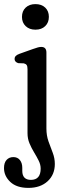

<svg xmlns="http://www.w3.org/2000/svg" viewBox="-58 -669 308 935"><path d="M114.5 -524.5Q85 -524.5 67 -541.8Q49 -559 49 -586.5Q49 -615 67 -632Q85 -649 114.5 -649Q144.5 -649 162.2 -632Q180 -615 180 -587Q180 -559 162.2 -541.8Q144.5 -524.5 114.5 -524.5ZM168 -43.5Q168 -9 178.2 19.8Q188.5 48.5 198.8 75Q209 101.5 209 129.5Q209 181.5 173.8 213.8Q138.5 246 80.5 246Q23 246 -7.8 217Q-38.5 188 -38.5 149.5Q-38.5 123.5 -26 109.8Q-13.5 96 7 96Q27.5 96 39 110.5Q50.5 125 50.5 148.5V163Q50.5 207 93 207Q140 206.5 140 152Q140 132.5 130.2 113Q120.5 93.5 108 73Q95.5 52.5 85.8 29.5Q76 6.5 76 -20.5V-331.5Q76 -346 72 -352Q68 -358 58 -360.5L30.5 -361.5Q13 -367.5 13 -382Q13 -390.5 18.2 -396.2Q23.5 -402 37 -407L101.5 -430Q118 -436 126.8 -438.2Q135.5 -440.5 143 -440.5Q168 -440.5 168 -413Z"/></svg>

Font: Fraunces 144pt SuperSoft
Style: Regular
Weight: 400
Version: Version 1.000;[b76b70a41]